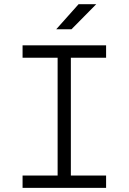

<svg xmlns="http://www.w3.org/2000/svg" viewBox="-20 -914 626 934"><path d="M89.8 0H496.1V-60.1H324.7V-633.3H496.1V-693.4H89.8V-633.3H260.3V-60.1H89.8ZM253.4 -771.5H327.6L448.2 -893.6H362.3Z"/></svg>

Font: Cascadia Code PL Light
Style: Regular
Weight: 300
Monospace: yes
Designer: Aaron Bell
Foundry: Saja Typeworks
Version: Version 2404.023